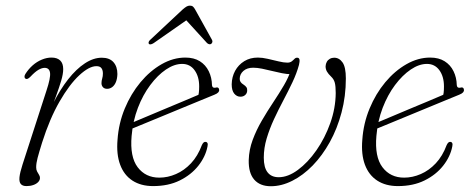

<svg xmlns="http://www.w3.org/2000/svg" viewBox="-20 -653 1676 682"><path d="M71.5 -373Q67.5 -375 67 -379.5Q66.5 -384 70 -390Q81 -407.5 96 -420.8Q111 -434 128.5 -441.2Q146 -448.5 163 -448.5Q183 -448.5 193.8 -438.2Q204.5 -428 204.5 -407.5Q204.5 -390.5 197.5 -366.8Q190.5 -343 179.8 -313.8Q169 -284.5 156.8 -250.5Q144.5 -216.5 133.5 -178L125.5 -178.5Q144 -236.5 168.8 -285.8Q193.5 -335 222.2 -371.5Q251 -408 281.5 -428Q312 -448 341.5 -448Q369 -448 383 -432.2Q397 -416.5 397 -390Q396.5 -373.5 391.8 -361.8Q387 -350 378.8 -343.8Q370.5 -337.5 360.5 -337.5Q351 -337.5 345.8 -343.2Q340.5 -349 340.5 -357.5Q340.5 -366 343 -374Q345.5 -382 345.5 -392Q345.5 -404 340.2 -411Q335 -418 322.5 -418Q296.5 -418 261.5 -385.5Q226.5 -353 191.5 -292.2Q156.5 -231.5 129.5 -146.5Q118.5 -111 113.5 -92Q108.5 -73 108.5 -59Q108.5 -50 111.8 -43.8Q115 -37.5 118.5 -32.2Q122 -27 122 -21Q122 -13 115.5 -6.2Q109 0.5 98.2 4.2Q87.5 8 74 8Q60 8 53.8 0.5Q47.5 -7 49.2 -23.8Q51 -40.5 60 -68.5L145 -331Q160 -376 157.8 -394Q155.5 -412 138.5 -412Q129 -412 117 -405.2Q105 -398.5 88 -380.5Q83 -375.5 79 -373.5Q75 -371.5 71.5 -373Z M426 -207.5Q426 -207.5 445.2 -215.5Q464.5 -223.5 495.2 -236.5Q526 -249.5 561.8 -264.5Q597.5 -279.5 631.2 -293.5Q665 -307.5 689 -318L682 -305.5Q685 -314 686.2 -323Q687.5 -332 687.5 -346Q687.5 -381 671.2 -403.5Q655 -426 627 -426Q599 -426 569.5 -406Q540 -386 513.8 -351Q487.5 -316 469.8 -269.8Q452 -223.5 447.5 -170Q441 -96 469 -59Q497 -22 546 -22Q576 -22 605.2 -34.8Q634.5 -47.5 658.5 -73Q682.5 -98.5 697 -137.5Q700 -144 703.2 -146.8Q706.5 -149.5 710 -149Q714.5 -149 716.8 -145Q719 -141 717 -132.5Q710 -96.5 684.5 -64.2Q659 -32 618.5 -12Q578 8 524 8Q480.5 8 450.5 -11.5Q420.5 -31 406.8 -68Q393 -105 397.5 -157Q401.5 -215 423.2 -267.5Q445 -320 479 -360.8Q513 -401.5 554.2 -425Q595.5 -448.5 638.5 -448.5Q669 -448.5 689.8 -435.5Q710.5 -422.5 721.5 -400Q732.5 -377.5 733 -350.5Q733.5 -345 736.5 -342.8Q739.5 -340.5 745 -341.5Q751 -343.5 754.5 -341.5Q758 -339.5 758.5 -334Q759 -329 755.2 -324.8Q751.5 -320.5 741.5 -316.5Q723 -309 692.8 -296.5Q662.5 -284 627.2 -269.5Q592 -255 557 -240.5Q522 -226 493.2 -214.2Q464.5 -202.5 447 -195.2Q429.5 -188 429.5 -188ZM648.5 -585.5H637.5L715.5 -500Q719 -497 722.8 -496Q726.5 -495 730 -497Q733 -499.5 734.2 -503.2Q735.5 -507 733 -511.5L673 -619.5Q669.5 -626 665.5 -629.5Q661.5 -633 654.5 -633Q648 -633 642.2 -629.5Q636.5 -626 629 -619.5L513.5 -511.5Q509 -507.5 508 -503.5Q507 -499.5 509 -497Q511.5 -494.5 516 -495.5Q520.5 -496.5 526 -500Z M1208.5 -374.5Q1208.5 -311 1193.2 -253.5Q1178 -196 1151.5 -148.2Q1125 -100.5 1090.8 -65.2Q1056.5 -30 1018.2 -10.8Q980 8.5 942 8.5Q903.5 8.5 883 -15Q862.5 -38.5 863.5 -84.5Q864.5 -121 877.5 -156Q890.5 -191 910 -224.5Q929.5 -258 950.5 -289.5Q971.5 -321 988.5 -350Q1005.5 -379 1013.5 -405L1014 -389.5Q999 -389.5 981.5 -393Q964 -396.5 946 -401Q928 -405.5 910.8 -409Q893.5 -412.5 879.5 -412.5Q857.5 -412.5 844.5 -401Q831.5 -389.5 831.5 -373Q831 -361 845 -352.5Q852 -348 855.2 -343.2Q858.5 -338.5 858 -331.5Q858 -322 851.2 -315.8Q844.5 -309.5 834 -309.5Q821 -309.5 812 -320.5Q803 -331.5 803 -353.5Q803.5 -380 815.2 -401.5Q827 -423 847.8 -435.8Q868.5 -448.5 896 -448.5Q911.5 -448.5 931.2 -444Q951 -439.5 969.5 -435Q988 -430.5 1000.5 -430.5Q1010.5 -430.5 1016.2 -435Q1022 -439.5 1026.2 -444Q1030.5 -448.5 1036.5 -448Q1042.5 -447.5 1043.8 -441.2Q1045 -435 1042 -422.5Q1034 -393 1019 -361.2Q1004 -329.5 986.5 -296.5Q969 -263.5 953.2 -229.5Q937.5 -195.5 927.2 -161.2Q917 -127 917 -93Q917 -58 930.5 -40.8Q944 -23.5 970 -23.5Q1003 -23.5 1038.2 -49.5Q1073.5 -75.5 1104 -119.2Q1134.5 -163 1153.2 -215.8Q1172 -268.5 1172.5 -322.5Q1172.5 -347 1169.2 -359.2Q1166 -371.5 1156.5 -380.5Q1146 -390.5 1141.2 -399Q1136.5 -407.5 1136.5 -417.5Q1137 -426.5 1140.8 -433.2Q1144.5 -440 1151.5 -444Q1158.5 -448 1167 -448Q1185 -448 1196.8 -431.2Q1208.5 -414.5 1208.5 -374.5Z M1295.5 -207.5Q1295.5 -207.5 1314.8 -215.5Q1334 -223.5 1364.8 -236.5Q1395.5 -249.5 1431.2 -264.5Q1467 -279.5 1500.8 -293.5Q1534.5 -307.5 1558.5 -318L1551.5 -305.5Q1554.5 -314 1555.8 -323Q1557 -332 1557 -346Q1557 -381 1540.8 -403.5Q1524.5 -426 1496.5 -426Q1468.5 -426 1439 -406Q1409.5 -386 1383.2 -351Q1357 -316 1339.2 -269.8Q1321.5 -223.5 1317 -170Q1310.5 -96 1338.5 -59Q1366.5 -22 1415.5 -22Q1445.5 -22 1474.8 -34.8Q1504 -47.5 1528 -73Q1552 -98.5 1566.5 -137.5Q1569.5 -144 1572.8 -146.8Q1576 -149.5 1579.5 -149Q1584 -149 1586.2 -145Q1588.5 -141 1586.5 -132.5Q1579.5 -96.5 1554 -64.2Q1528.5 -32 1488 -12Q1447.5 8 1393.5 8Q1350 8 1320 -11.5Q1290 -31 1276.2 -68Q1262.5 -105 1267 -157Q1271 -215 1292.8 -267.5Q1314.5 -320 1348.5 -360.8Q1382.5 -401.5 1423.8 -425Q1465 -448.5 1508 -448.5Q1538.5 -448.5 1559.2 -435.5Q1580 -422.5 1591 -400Q1602 -377.5 1602.5 -350.5Q1603 -345 1606 -342.8Q1609 -340.5 1614.5 -341.5Q1620.5 -343.5 1624 -341.5Q1627.5 -339.5 1628 -334Q1628.5 -329 1624.8 -324.8Q1621 -320.5 1611 -316.5Q1592.5 -309 1562.2 -296.5Q1532 -284 1496.8 -269.5Q1461.5 -255 1426.5 -240.5Q1391.5 -226 1362.8 -214.2Q1334 -202.5 1316.5 -195.2Q1299 -188 1299 -188Z"/></svg>

Font: Fraunces 72pt Soft Wonky ExtraLight
Style: Italic
Weight: 250
Italic angle: -16°
Version: Version 1.000;[b76b70a41]